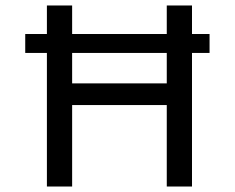

<svg xmlns="http://www.w3.org/2000/svg" viewBox="-20 -680 856 700"><path d="M72 -556H744V-487H72ZM588 0V-660H680V0ZM151 0V-660H243V0ZM198 -297V-376H626V-297Z"/></svg>

Font: Bricolage Grotesque 20pt
Style: Regular
Weight: 400
Version: Version 1.001;gftools[0.9.33.dev8+g029e19f]